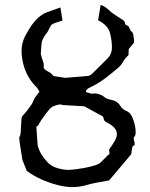

<svg xmlns="http://www.w3.org/2000/svg" viewBox="-20 -741 605 774"><path d="M272.9 13.2Q243.2 13.2 211.9 4.9Q138.2 -14.6 87.9 -52.2L70.3 -96.7L63 -142.6Q57.6 -175.8 57.6 -186.5Q57.6 -189 58.1 -189.5Q62 -191.9 63.2 -205.3Q64.5 -218.8 64.9 -234.9Q65.9 -268.1 69.3 -272Q78.1 -281.2 85.9 -291Q90.3 -295.9 109.4 -323.2L119.6 -345.7L139.2 -371.6Q137.2 -375.5 129.9 -386.7Q86.9 -428.2 73.2 -485.4Q66.9 -513.7 66.9 -534.7Q66.9 -572.8 87.4 -606.4Q96.2 -622.6 106.4 -637.7Q132.3 -674.8 164.6 -689.9Q197.3 -702.1 223.6 -710.9L231.9 -658.2Q217.3 -653.8 201.9 -648.4Q186.5 -643.1 183.1 -634.8Q174.8 -615.2 165 -603.3Q155.3 -591.3 148.9 -573.7Q147 -567.4 144.5 -523.4Q147.5 -509.8 152.3 -496.6Q156.7 -485.8 156.7 -476.1Q156.7 -472.7 155.8 -469.2Q157.2 -464.8 162.6 -459L184.1 -446.8L195.8 -434.6L242.7 -427.2L337.9 -435.1L349.1 -441.4Q409.7 -502 412.6 -504.4Q431.2 -522.9 431.2 -549.3Q431.2 -576.7 424.3 -603.5V-605Q416.5 -638.7 375.5 -659.2L385.7 -721.2Q403.8 -715.3 418 -701.2Q428.2 -690.9 444.1 -680.7Q460 -670.4 476.6 -659.7Q482.9 -655.3 483.9 -647.9Q483.9 -639.2 497.1 -636.7L504.9 -621.6Q506.3 -617.2 507.8 -616.2Q514.2 -611.8 515.9 -606.4Q517.6 -601.1 518.1 -594.7Q518.6 -590.3 519.5 -585.9Q520.5 -581.5 520.5 -576.7L520 -568.8L499 -543L498 -519Q481 -502.4 474.9 -490.2Q468.8 -478 456.5 -467.8Q444.3 -457.5 431.4 -447Q418.5 -436.5 404.8 -425.8Q374 -402.8 344.2 -389.2Q326.7 -381.3 326.7 -372.6Q326.7 -368.2 331.1 -368.2Q335.4 -368.2 340.1 -365.7Q344.7 -363.3 353.5 -363.3Q356 -363.3 358.6 -363.8Q361.3 -364.3 364.7 -364.3Q368.2 -364.3 371.6 -363.3Q391.6 -358.4 399.7 -350.6Q407.7 -342.8 422.9 -339.8Q443.4 -335.4 451.7 -329.1Q460 -322.8 464.4 -315.4Q472.7 -299.8 494.1 -291.5Q506.8 -285.2 515.1 -264.2Q526.9 -233.9 526.9 -208Q526.9 -197.3 523.9 -193.4Q519 -188 519 -182.6Q519 -177.2 521.5 -170.4Q522.9 -165.5 522.9 -157.7Q522.5 -154.8 514.6 -151.4L511.2 -136.2Q510.7 -127.9 509.3 -119.6L419.9 -13.7Q352.5 -2.4 331.1 4.4Q300.8 13.2 272.9 13.2ZM254.4 -56.2Q267.6 -56.2 289.1 -59.1Q353 -67.9 379.4 -81.1Q383.3 -83.5 403.8 -104Q413.6 -114.7 415.5 -115.7Q421.4 -119.1 421.4 -124Q421.4 -126.5 420.7 -129.2Q419.9 -131.8 419.9 -135.3Q419.9 -138.7 422.9 -142.6Q433.6 -157.7 442.9 -173.3Q451.2 -188 451.2 -200.7Q450.7 -228.5 409.7 -247.6Q398.9 -252.9 397.9 -263.2Q397 -267.1 395.3 -270.5Q393.6 -273.9 387.7 -275.4L319.8 -312.5L234.9 -317.4L221.7 -320.3L219.7 -319.8Q189.5 -315.4 177.7 -298.3L166.5 -284.7Q142.1 -252 137.7 -242.7Q135.7 -234.4 126.5 -230.5L131.8 -155.3Q139.6 -121.1 172.4 -85.9Q195.3 -62 245.1 -56.6Z"/></svg>

Font: Kurland
Style: Regular
Weight: 400
Designer: GGBot
Version: 0.22